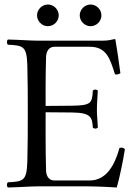

<svg xmlns="http://www.w3.org/2000/svg" viewBox="-20 -825 607 850"><path d="M299 -357 182 -356C182 -356 181 -492 184 -574C185 -598 197 -618 221 -618H377C452 -618 467 -565 489 -496C500 -494 502 -496 510 -499C511 -500 512 -500 513 -501C508 -542 493 -641 491 -649C491 -651 490 -652 487 -652C470 -649 461 -645 437 -645H145C115 -645 65 -649 15 -650C9 -644 9 -633 15 -627C85 -624 98 -619 101 -536C103 -454 103 -404 103 -321C103 -238 103 -191 101 -109C98 -26 85 -21 15 -18C9 -12 9 -1 15 5C64 4 117 0 147 0H369C417 0 497 5 497 5C511 -45 525 -114 533 -165C532 -166 531 -166 530 -167C523 -171 521 -173 509 -170C489 -98 453 -26 377 -26H221C199 -26 185 -42 184 -69C181 -153 182 -328 182 -328L299 -327C384 -326 388 -305 391 -260C397 -254 407 -254 413 -260C412 -295 409 -308 409 -338C409 -372 412 -394 413 -424C407 -430 397 -430 391 -424C388 -369 384 -358 299 -357ZM144 -757C144 -731 166 -709 192 -709C218 -709 240 -731 240 -757C240 -783 218 -805 192 -805C166 -805 144 -783 144 -757ZM333 -757C333 -731 355 -709 381 -709C407 -709 429 -731 429 -757C429 -783 407 -805 381 -805C355 -805 333 -783 333 -757Z"/></svg>

Font: Libertinus Serif Display
Style: Regular
Weight: 400
Designer: Philipp H. Poll, Khaled Hosny
Foundry: Caleb Maclennan
Version: Version 7.050;RELEASE